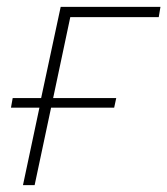

<svg xmlns="http://www.w3.org/2000/svg" viewBox="-20 -540 488 560"><path d="M47 0 95 -226H12L17 -254H100L157 -520H448L443 -490H185L135 -254H319L313 -226H129L81 0Z"/></svg>

Font: Raleway ExtraLight
Style: Italic
Weight: 200
Italic angle: -12°
Designer: Matt McInerney, Pablo Impallari, Rodrigo Fuenzalida
Foundry: Matt McInerney, Pablo Impallari, Rodrigo Fuenzalida
Version: Version 4.026